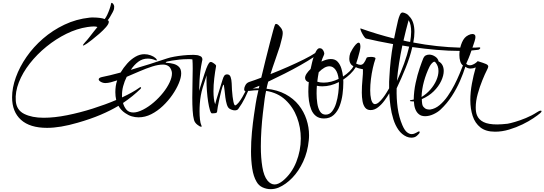

<svg xmlns="http://www.w3.org/2000/svg" viewBox="-20 -828 3828 1350"><path d="M1883 502Q1854 502 1826.5 489.5Q1799 477 1784 450Q1762 413 1753.5 356.5Q1745 300 1745 236Q1745 168 1751.5 100.5Q1758 33 1766 -20.5Q1774 -74 1778 -100Q1780 -115 1785 -139.5Q1790 -164 1797 -194Q1782 -194 1766.5 -192.5Q1751 -191 1735 -189H1725Q1712 -159 1701.5 -138Q1691 -117 1680.5 -100Q1670 -83 1656 -63Q1652 -57 1645.5 -54.5Q1639 -52 1631 -52Q1621 -52 1610 -56Q1599 -60 1592 -65Q1581 -73 1574.5 -95Q1568 -117 1564.5 -143.5Q1561 -170 1559 -192.5Q1557 -215 1554.5 -226.5Q1552 -238 1548 -228Q1543 -216 1536 -189.5Q1529 -163 1522.5 -132.5Q1516 -102 1511.5 -78Q1507 -54 1507 -47Q1507 -35 1496 -33Q1485 -31 1470 -31Q1463 -31 1456 -54Q1449 -77 1443.5 -112.5Q1438 -148 1435 -187.5Q1432 -227 1432 -261Q1432 -272 1432 -281.5Q1432 -291 1433 -299Q1421 -264 1405 -211Q1389 -158 1385 -99Q1384 -86 1383.5 -72.5Q1383 -59 1383 -46Q1383 -15 1386 12Q1389 39 1396 54Q1401 63 1394 63Q1385 63 1367 48.5Q1349 34 1344 15Q1337 -10 1334.5 -51.5Q1332 -93 1332 -141Q1332 -193 1333.5 -247Q1335 -301 1335 -345Q1335 -364 1334.5 -380.5Q1334 -397 1333 -410Q1325 -412 1315.5 -412Q1306 -412 1296 -412Q1270 -412 1241.5 -409Q1213 -406 1189.5 -402Q1166 -398 1154 -395Q1145 -391 1145 -389Q1145 -386 1155 -386Q1177 -385 1200 -379Q1223 -373 1238.5 -357.5Q1254 -342 1254 -312Q1254 -283 1237.5 -243Q1221 -203 1192 -161Q1163 -119 1125 -83Q1087 -47 1043.5 -25Q1000 -3 954 -3Q930 -3 906.5 -10Q883 -17 860 -33Q830 -53 813 -84Q758 -51 687.5 -21Q617 9 526 35Q403 71 311 71Q190 71 127.5 14.5Q65 -42 65 -144Q65 -211 91.5 -284.5Q118 -358 166.5 -428Q215 -498 282.5 -556.5Q350 -615 433 -654.5Q516 -694 610 -704Q617 -705 623.5 -705Q630 -705 637 -705Q660 -705 682.5 -702Q705 -699 716 -694Q725 -705 734 -724Q743 -743 750.5 -764.5Q758 -786 761 -802Q762 -810 768.5 -807Q775 -804 780 -793.5Q785 -783 782 -768Q782 -761 772.5 -742.5Q763 -724 752.5 -707Q742 -690 737 -686Q745 -683 745 -674Q745 -660 725.5 -637.5Q706 -615 678.5 -591Q651 -567 626.5 -548Q602 -529 593 -523Q571 -508 565 -508Q563 -508 563 -510Q563 -514 580 -533Q591 -544 606.5 -564Q622 -584 638 -604.5Q654 -625 665 -638Q657 -642 640 -642Q631 -642 620 -641Q609 -640 595 -638Q521 -627 447 -590.5Q373 -554 306.5 -500Q240 -446 189.5 -381.5Q139 -317 112.5 -249Q86 -181 91 -118Q96 -54 150.5 -27Q205 0 287 0Q363 0 452.5 -18Q542 -36 632 -64.5Q722 -93 797 -125Q791 -152 791 -180Q791 -201 794 -222.5Q797 -244 804 -263Q781 -255 759.5 -249.5Q738 -244 721 -244Q704 -244 689 -252.5Q674 -261 674 -270Q674 -282 700 -287Q721 -291 754.5 -299Q788 -307 828 -318Q848 -352 874.5 -381.5Q901 -411 932 -429Q963 -447 995 -447Q1018 -447 1039.5 -439Q1061 -431 1073 -420Q1083 -411 1083 -406Q1083 -400 1072 -405Q1058 -411 1044.5 -413.5Q1031 -416 1019 -416Q982 -416 952.5 -394Q923 -372 900 -337Q964 -356 1031.5 -377Q1099 -398 1157 -418Q1175 -424 1204.5 -429.5Q1234 -435 1268 -438.5Q1302 -442 1330 -442Q1338 -442 1345 -442Q1352 -442 1358 -441Q1367 -441 1376 -438Q1393 -433 1398 -426Q1403 -419 1403 -411Q1403 -408 1402.5 -405Q1402 -402 1401 -399Q1393 -360 1389 -328.5Q1385 -297 1383 -264.5Q1381 -232 1380 -189Q1381 -192 1389.5 -220.5Q1398 -249 1418 -310Q1432 -353 1441 -370.5Q1450 -388 1456.5 -391Q1463 -394 1469 -391Q1475 -389 1488.5 -379Q1502 -369 1499 -361Q1492 -324 1486.5 -277Q1481 -230 1481 -186Q1481 -158 1484 -134Q1487 -110 1493 -95Q1493 -99 1499.5 -121Q1506 -143 1515 -171.5Q1524 -200 1532 -226Q1540 -252 1544 -265Q1551 -289 1558 -297Q1565 -305 1577 -305Q1595 -305 1601.5 -286.5Q1608 -268 1609 -242.5Q1610 -217 1611 -196Q1615 -142 1621 -114Q1627 -86 1634 -87Q1644 -90 1657.5 -106.5Q1671 -123 1684 -145.5Q1697 -168 1706 -186Q1697 -188 1697 -201Q1697 -214 1706 -230Q1715 -246 1733 -252Q1751 -258 1772.5 -265.5Q1794 -273 1817 -282Q1831 -342 1847 -405.5Q1863 -469 1877 -524Q1891 -579 1901 -614.5Q1911 -650 1914 -655Q1917 -660 1921 -660Q1929 -660 1938 -651.5Q1947 -643 1955 -632.5Q1963 -622 1964 -616Q1966 -612 1967 -607.5Q1968 -603 1968 -595Q1968 -584 1963.5 -563Q1959 -542 1948 -503Q1931 -450 1914 -403Q1897 -356 1882 -307Q1943 -331 2004.5 -358Q2066 -385 2117 -410.5Q2168 -436 2196 -455Q2211 -489 2226 -489Q2240 -489 2247 -481Q2254 -473 2257 -464.5Q2260 -456 2260 -454Q2260 -447 2257.5 -441Q2255 -435 2254 -433Q2250 -425 2246.5 -415.5Q2243 -406 2240 -395Q2257 -403 2274 -408Q2291 -413 2306 -413Q2337 -413 2354.5 -393.5Q2372 -374 2380.5 -345.5Q2389 -317 2392 -290Q2418 -307 2438 -326.5Q2458 -346 2465 -363Q2452 -368 2444 -382Q2436 -396 2436 -416Q2436 -435 2443 -455Q2448 -466 2458.5 -483.5Q2469 -501 2481 -514.5Q2493 -528 2502 -528Q2514 -528 2514 -499Q2514 -488 2508.5 -465Q2503 -442 2496 -418.5Q2489 -395 2484 -381Q2502 -372 2514 -372Q2528 -372 2538 -384.5Q2548 -397 2558 -422Q2560 -425 2569.5 -426.5Q2579 -428 2589 -428Q2603 -428 2613 -424.5Q2623 -421 2619 -412Q2610 -387 2601.5 -349.5Q2593 -312 2588 -271Q2583 -230 2583 -193Q2583 -158 2589 -132Q2595 -106 2608 -98Q2610 -97 2612 -96.5Q2614 -96 2616 -96Q2629 -96 2644 -109Q2659 -122 2673.5 -141Q2688 -160 2699 -178.5Q2710 -197 2716 -207Q2715 -232 2716 -253Q2717 -274 2718 -289Q2721 -348 2727.5 -405.5Q2734 -463 2744 -518Q2689 -528 2640 -538Q2591 -548 2554 -557Q2549 -558 2541 -569Q2533 -580 2525.5 -594.5Q2518 -609 2515 -619Q2512 -629 2516 -628Q2572 -608 2631.5 -590Q2691 -572 2751 -557Q2757 -589 2764.5 -621.5Q2772 -654 2779 -686Q2784 -706 2792 -724Q2800 -742 2813 -740Q2825 -738 2838 -731Q2851 -724 2856 -715Q2876 -696 2885 -667.5Q2894 -639 2894 -604Q2894 -587 2892 -568Q2890 -549 2886 -529Q2969 -513 3052.5 -504Q3136 -495 3216 -493Q3221 -513 3228.5 -530.5Q3236 -548 3247 -561Q3256 -572 3272.5 -580.5Q3289 -589 3302 -589Q3310 -589 3316.5 -584.5Q3323 -580 3323 -568Q3323 -558 3317 -538Q3311 -518 3302 -493Q3314 -493 3325.5 -493.5Q3337 -494 3349 -495H3350Q3357 -495 3357 -491Q3357 -487 3352.5 -483Q3348 -479 3342 -478Q3331 -477 3319.5 -475.5Q3308 -474 3295 -473Q3285 -443 3274 -416.5Q3263 -390 3258 -380Q3268 -369 3283 -369Q3298 -369 3313.5 -378Q3329 -387 3339 -398Q3381 -385 3397 -378Q3413 -371 3413 -360Q3413 -356 3410.5 -350Q3408 -344 3404 -336Q3390 -309 3371.5 -263.5Q3353 -218 3339 -167.5Q3325 -117 3325 -73Q3325 -57 3327 -43Q3329 -29 3334 -17Q3346 13 3379.5 30Q3413 47 3476 47Q3493 47 3511 45.5Q3529 44 3549 42Q3567 39 3601.5 29Q3636 19 3677.5 2Q3719 -15 3756 -39Q3772 -50 3782 -50Q3788 -50 3788 -46Q3788 -41 3778 -32Q3763 -19 3730.5 3Q3698 25 3654 46.5Q3610 68 3560 83Q3510 98 3461 98Q3396 98 3358 68Q3320 38 3303.5 -12.5Q3287 -63 3287 -124Q3287 -180 3298 -239.5Q3309 -299 3325 -354Q3307 -346 3289 -346Q3268 -346 3252 -359Q3238 -313 3214.5 -259Q3191 -205 3157 -152.5Q3123 -100 3077 -57Q3058 -39 3028 -25Q2998 -11 2969 -11Q2956 -11 2944.5 -14.5Q2933 -18 2924 -26Q2893 -52 2890 -115H2880Q2862 -115 2862 -120Q2862 -124 2879 -126L2889 -128Q2890 -187 2902.5 -245Q2915 -303 2931 -349.5Q2947 -396 2957 -420Q2963 -433 2974 -438.5Q2985 -444 2998 -444Q3019 -444 3039.5 -430.5Q3060 -417 3064 -396Q3082 -387 3091 -369.5Q3100 -352 3100 -329Q3100 -297 3082 -258.5Q3064 -220 3029.5 -186Q2995 -152 2946 -131Q2946 -114 2948.5 -98Q2951 -82 2960 -74Q2968 -64 2980 -60.5Q2992 -57 3005 -58Q3040 -63 3071 -89Q3102 -115 3128 -152.5Q3154 -190 3175 -231Q3196 -272 3211 -308.5Q3226 -345 3235 -368Q3222 -377 3216 -397Q3210 -417 3210 -441Q3210 -448 3210.5 -455.5Q3211 -463 3212 -470Q3136 -470 3049.5 -477.5Q2963 -485 2879 -497Q2863 -427 2832.5 -351.5Q2802 -276 2769 -207Q2767 -136 2776 -70Q2785 -4 2809 52Q2825 89 2842 102Q2859 115 2874 115Q2886 115 2895.5 110.5Q2905 106 2911 103Q2921 96 2926 96Q2934 96 2929 108Q2926 113 2911.5 126.5Q2897 140 2872 140Q2856 140 2839 133Q2805 118 2782 85.5Q2759 53 2745.5 9.5Q2732 -34 2725.5 -81.5Q2719 -129 2717 -172Q2704 -149 2683.5 -121Q2663 -93 2638 -73.5Q2613 -54 2586 -54Q2561 -54 2547.5 -71Q2534 -88 2529 -116.5Q2524 -145 2524 -177Q2524 -223 2528.5 -268.5Q2533 -314 2532 -341Q2516 -344 2503 -347.5Q2490 -351 2482 -356Q2466 -330 2442.5 -307.5Q2419 -285 2393 -268Q2394 -262 2394 -256.5Q2394 -251 2394 -246Q2394 -209 2388.5 -166Q2383 -123 2368.5 -84Q2354 -45 2327 -20Q2300 5 2258 5Q2224 5 2202 -12Q2180 -29 2168.5 -57.5Q2157 -86 2152.5 -119Q2148 -152 2148 -183Q2148 -215 2151 -251Q2141 -252 2133 -260.5Q2125 -269 2125 -280Q2125 -294 2136 -310.5Q2147 -327 2164 -343Q2169 -366 2174 -387.5Q2179 -409 2185 -426Q2146 -400 2093 -370Q2040 -340 1981.5 -310.5Q1923 -281 1866 -254Q1862 -242 1859.5 -229.5Q1857 -217 1854 -204Q1931 -196 1987.5 -165.5Q2044 -135 2080.5 -89Q2117 -43 2135 12Q2153 67 2153 123Q2153 132 2152.5 141Q2152 150 2151 159Q2143 241 2111.5 308.5Q2080 376 2035 422.5Q1990 469 1939 491Q1912 502 1883 502ZM2864 -533Q2867 -552 2869 -570Q2871 -588 2871 -604Q2871 -629 2867 -649.5Q2863 -670 2853 -686Q2844 -652 2834.5 -616Q2825 -580 2817 -543Q2828 -540 2840 -537.5Q2852 -535 2864 -533ZM2771 -259Q2798 -318 2821 -380.5Q2844 -443 2857 -500L2809 -508Q2796 -447 2786 -384Q2776 -321 2771 -259ZM2944 -146Q2979 -167 3006 -198Q3033 -229 3048 -263.5Q3063 -298 3063 -329Q3063 -365 3042 -389Q3040 -394 3034 -394Q3027 -394 3017 -383.5Q3007 -373 3000 -359Q2976 -310 2961 -255.5Q2946 -201 2944 -146ZM918 -37Q932 -37 949 -42Q966 -47 986 -57Q1025 -77 1061.5 -108.5Q1098 -140 1127 -176.5Q1156 -213 1172.5 -248.5Q1189 -284 1189 -311Q1189 -316 1188.5 -319.5Q1188 -323 1187 -327Q1180 -353 1164 -363.5Q1148 -374 1126 -374Q1093 -374 1050.5 -360.5Q1008 -347 962 -327Q916 -307 871 -288Q855 -256 846 -222Q837 -188 838 -156V-143Q915 -179 958 -210Q963 -215 969 -215Q972 -215 972 -212Q972 -208 968 -203Q942 -178 911.5 -153Q881 -128 845 -104Q852 -77 869 -57Q886 -37 918 -37ZM2256 -247Q2282 -247 2309 -254Q2336 -261 2361 -273Q2356 -315 2338.5 -338.5Q2321 -362 2296 -362Q2262 -362 2221 -320Q2218 -304 2215.5 -287.5Q2213 -271 2211 -254Q2222 -250 2233.5 -248.5Q2245 -247 2256 -247ZM2270 -22Q2297 -22 2315 -45Q2333 -68 2343.5 -102.5Q2354 -137 2358.5 -174Q2363 -211 2363 -238V-251Q2305 -221 2246 -221Q2236 -221 2226.5 -222Q2217 -223 2208 -225Q2207 -212 2206.5 -198.5Q2206 -185 2206 -171Q2206 -136 2211 -101.5Q2216 -67 2230 -44.5Q2244 -22 2270 -22ZM1756 -205Q1759 -206 1766 -206Q1774 -207 1783 -207Q1792 -207 1800 -207Q1801 -212 1802 -216.5Q1803 -221 1804 -225ZM1911 469Q1925 469 1939.5 462Q1954 455 1968 444Q2031 392 2063 311.5Q2095 231 2095 146Q2095 68 2068 -3.5Q2041 -75 1987 -125.5Q1933 -176 1851 -189Q1848 -176 1845.5 -162Q1843 -148 1841 -134Q1835 -89 1828.5 -33Q1822 23 1818 83.5Q1814 144 1814 202Q1814 281 1824.5 345.5Q1835 410 1861 442Q1884 469 1911 469Z"/></svg>

Font: Comforter
Style: Regular
Weight: 400
Designer: Robert E. Leuschke
Foundry: Robert E. Leuschke
Version: Version 1.013; ttfautohint (v1.8.3)